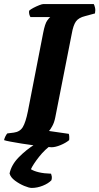

<svg xmlns="http://www.w3.org/2000/svg" viewBox="-31 -724 488 944"><path d="M222 0Q215 0 192 -2.5Q169 -5 138 -9Q107 -13 76 -18Q45 -23 21 -27.5Q-3 -32 -11 -35Q-9 -45 -4 -54.5Q1 -64 5 -68L37 -72Q67 -76 81 -99Q95 -122 106 -176L181 -561Q190 -608 201.5 -623.5Q213 -639 216 -640H119Q116 -644 113.5 -652Q111 -660 112 -671Q119 -678 133.5 -685.5Q148 -693 162 -698.5Q176 -704 182 -704H430Q433 -699 436 -687Q439 -675 436 -658L388 -645Q355 -637 342 -618Q329 -599 322 -559L241 -148Q236 -122 226 -104Q216 -86 210 -80L307 -66Q309 -62 309.5 -52Q310 -42 309 -35Q292 -21 266.5 -10.5Q241 0 222 0ZM125 200Q112 200 88 190Q64 180 42.5 164Q21 148 16 129Q25 86 61.5 49Q98 12 140 -14L229 -17Q190 10 161 47Q132 84 121 108Q135 117 160 123Q185 129 220 130Q222 135 223.5 143Q225 151 222 162Q207 178 179.5 189Q152 200 125 200Z"/></svg>

Font: Texturina ExtraBold
Style: Italic
Weight: 800
Italic angle: -11°
Designer: Guillermo Torres Carreño
Foundry: Omnibus-Type
Version: Version 1.002; ttfautohint (v1.8.3)